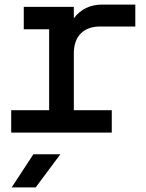

<svg xmlns="http://www.w3.org/2000/svg" viewBox="-20 -580 640 840"><path d="M29 0V-98H195V-452H84V-550H303V-500Q348 -560 428 -560H572V-464H418Q364 -464 333.5 -433.5Q303 -403 303 -346V-98H469V0ZM31 240 126 95H244L136 240Z"/></svg>

Font: Tiny SemiBold
Style: Regular
Weight: 600
Designer: Philipp Nurullin, Konstantin Bulenkov
Foundry: JetBrains
Version: Version 2.251; ttfautohint (v1.8.4.7-5d5b)